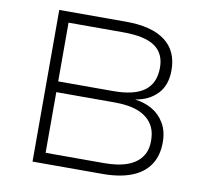

<svg xmlns="http://www.w3.org/2000/svg" viewBox="-78 -792 953 879"><g transform="rotate(10 398.0 -352.5)"><path d="M128 0V-705H439Q558 -705 620 -658.5Q682 -612 682 -522Q682 -452 643.5 -412Q605 -372 543 -362V-361Q585 -356 620.5 -336Q656 -316 678 -279Q700 -242 700 -190Q700 -128 671.5 -85.5Q643 -43 588 -21.5Q533 0 452 0ZM180 -50H451Q480 -50 507.5 -53.5Q535 -57 560 -66Q585 -75 604.5 -91Q624 -107 635 -130.5Q646 -154 646 -187Q646 -224 634.5 -249Q623 -274 603 -290.5Q583 -307 558.5 -316Q534 -325 506.5 -328.5Q479 -332 453 -332H180ZM180 -382H436Q533 -382 580.5 -417Q628 -452 628 -525Q628 -590 582 -622.5Q536 -655 435 -655H180Z"/></g></svg>

Font: Nunito Sans 7pt SemiExpanded ExtraLight
Style: Regular
Weight: 250
Width: 6
Designer: Vernon Adams
Foundry: Vernon Adams
Version: Version 3.101;gftools[0.9.27]